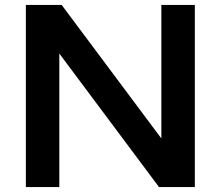

<svg xmlns="http://www.w3.org/2000/svg" viewBox="-20 -760 896 780"><path d="M635.5 -740H771.5V0H626L221 -542.5V0H85V-740H230.5L635.5 -197.5Z"/></svg>

Font: Encode Sans Expanded SemiBold
Style: Regular
Weight: 600
Width: 7
Designer: Multiple Designers
Foundry: Impallari Type
Version: Version 2.000